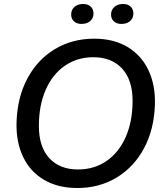

<svg xmlns="http://www.w3.org/2000/svg" viewBox="-20 -933 819 963"><path d="M63 -321Q67 -445 117.5 -539.5Q168 -634 255 -686.5Q342 -739 453 -739Q550 -739 619.5 -697.5Q689 -656 724.5 -581Q760 -506 757 -408Q753 -284 702.5 -189.5Q652 -95 565 -42.5Q478 10 368 10Q271 10 201 -31Q131 -72 95.5 -147Q60 -222 63 -321ZM645 -427Q645 -532 592.5 -589Q540 -646 448 -646Q367 -646 305 -603Q243 -560 209 -482Q175 -404 175 -302Q175 -196 227.5 -139.5Q280 -83 371 -83Q453 -83 515 -126Q577 -169 611 -247Q645 -325 645 -427ZM537 -860Q537 -883 553.5 -898Q570 -913 597 -913Q621 -913 635 -900Q649 -887 649 -865Q649 -842 632.5 -827.5Q616 -813 589 -813Q565 -813 551 -826Q537 -839 537 -860ZM337 -860Q337 -884 353.5 -898.5Q370 -913 397 -913Q421 -913 435 -900Q449 -887 449 -865Q449 -842 432.5 -827.5Q416 -813 389 -813Q365 -813 351 -826Q337 -839 337 -860Z"/></svg>

Font: Mona Sans Medium
Style: Italic
Weight: 500
Italic angle: -11.7°
Designer: Deni Anggara
Foundry: GitHub
Version: Version 2.000